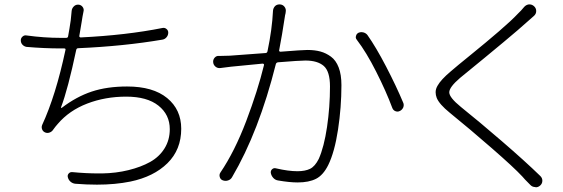

<svg xmlns="http://www.w3.org/2000/svg" viewBox="-20 -794 2500 852"><path d="M701.2 -669.9Q710.9 -671.9 718.8 -665.5Q726.6 -659.2 726.6 -649.4Q726.6 -637.7 719.2 -628.9Q711.9 -620.1 701.2 -618.2Q529.3 -588.9 327.1 -580.1Q320.3 -580.1 318.4 -573.2Q281.2 -397.5 251 -318.4Q250 -316.4 251.5 -315.4Q252.9 -314.5 253.9 -315.4Q319.3 -365.2 387.2 -387.7Q455.1 -410.2 543.9 -410.2Q659.2 -410.2 721.7 -358.9Q784.2 -307.6 784.2 -222.7Q784.2 -129.9 723.1 -69.8Q662.1 -9.8 558.6 11.7Q491.2 25.4 410.2 25.4Q364.3 25.4 315.4 21.5Q302.7 20.5 293.5 12.7Q284.2 4.9 281.2 -6.8Q278.3 -16.6 284.7 -23.9Q291 -31.2 300.8 -30.3Q361.3 -24.4 418 -24.4Q424.8 -24.4 432.6 -24.4Q495.1 -25.4 550.3 -39.1Q605.5 -52.7 646 -75.2Q686.5 -97.7 710 -135.3Q733.4 -172.9 733.4 -220.7Q733.4 -285.2 683.1 -325.2Q632.8 -365.2 540 -365.2Q447.3 -365.2 367.2 -334.5Q287.1 -303.7 236.3 -244.1Q226.6 -233.4 216.8 -219.7Q210.9 -210 200.7 -206.1Q190.4 -202.1 180.7 -206.1Q170.9 -210 167 -219.7Q163.1 -229.5 167 -239.3Q227.5 -370.1 270.5 -572.3Q272.5 -579.1 264.6 -579.1H250Q176.8 -579.1 97.7 -585.9Q86.9 -587.9 79.6 -595.7Q72.3 -603.5 72.3 -615.2Q72.3 -625 80.1 -631.8Q87.9 -638.7 97.7 -636.7Q175.8 -626 249 -626H273.4Q281.2 -626 282.2 -632.8Q288.1 -664.1 293.9 -704.1Q296.9 -729.5 297.9 -745.1Q298.8 -756.8 307.6 -765.6Q315.4 -773.4 326.2 -773.4Q327.1 -773.4 328.1 -773.4Q339.8 -772.5 346.7 -763.2Q353.5 -753.9 350.6 -743.2Q345.7 -719.7 342.8 -699.2Q335.9 -657.2 332 -634.8Q331.1 -632.8 333 -630.4Q335 -627.9 337.9 -627.9Q540 -637.7 701.2 -669.9Z M1191.4 -746.1Q1192.4 -758.8 1201.2 -767.6Q1209 -774.4 1219.7 -774.4Q1221.7 -774.4 1222.7 -774.4Q1235.4 -773.4 1242.7 -763.7Q1250 -753.9 1248 -742.2Q1248 -740.2 1247.1 -734.9Q1246.1 -729.5 1245.1 -726.6Q1231.4 -635.7 1218.8 -571.3Q1217.8 -568.4 1219.7 -566.4Q1221.7 -564.5 1224.6 -564.5Q1322.3 -572.3 1343.8 -572.3Q1377 -572.3 1401.9 -565.4Q1426.8 -558.6 1448.7 -542.5Q1470.7 -526.4 1482.9 -494.6Q1495.1 -462.9 1495.1 -416Q1495.1 -318.4 1480 -218.8Q1464.8 -119.1 1436.5 -61.5Q1414.1 -16.6 1382.3 -0.5Q1350.6 15.6 1300.8 15.6Q1264.6 15.6 1213.9 6.8Q1201.2 4.9 1192.4 -4.9Q1183.6 -14.6 1181.6 -27.3Q1180.7 -37.1 1188 -43.5Q1195.3 -49.8 1205.1 -46.9Q1259.8 -34.2 1299.8 -34.2Q1334 -34.2 1356 -44.9Q1377.9 -55.7 1394.5 -88.9Q1418 -141.6 1431.2 -230.5Q1444.3 -319.3 1444.3 -410.2Q1444.3 -477.5 1416.5 -501.5Q1388.7 -525.4 1335 -525.4Q1309.6 -525.4 1213.9 -517.6Q1206.1 -516.6 1204.1 -509.8Q1128.9 -210 1009.8 -7.8Q1003.9 2.9 991.7 6.8Q979.5 10.7 967.8 5.9Q958 2 955.1 -8.8Q952.1 -19.5 958 -28.3Q1021.5 -122.1 1072.8 -257.3Q1124 -392.6 1151.4 -504.9Q1152.3 -507.8 1150.4 -509.8Q1148.4 -511.7 1145.5 -511.7Q1030.3 -500 1004.9 -498Q1002 -497.1 959 -492.2Q946.3 -490.2 936.5 -498Q925.8 -506.8 925.8 -520.5Q925.8 -530.3 932.6 -538.1Q940.4 -546.9 952.1 -545.9Q956.1 -545.9 960.9 -545.9Q979.5 -545.9 1000 -546.9Q1014.6 -547.9 1158.2 -558.6Q1165 -558.6 1167 -566.4Q1187.5 -664.1 1191.4 -746.1ZM1563.5 -617.2Q1558.6 -623 1558.6 -628.9Q1558.6 -631.8 1559.6 -633.8Q1561.5 -643.6 1570.3 -648.4Q1577.1 -651.4 1584 -651.4Q1587.9 -651.4 1591.8 -650.4Q1603.5 -647.5 1610.4 -638.7Q1648.4 -585 1693.4 -498.5Q1738.3 -412.1 1768.6 -339.8Q1771.5 -334 1771.5 -328.1Q1771.5 -323.2 1769.5 -317.4Q1764.6 -306.6 1754.9 -301.8Q1749 -298.8 1744.1 -298.8Q1739.3 -298.8 1734.4 -300.8Q1724.6 -304.7 1720.7 -315.4Q1693.4 -388.7 1649.4 -475.6Q1605.5 -562.5 1563.5 -617.2Z M2304.7 -761.7Q2313.5 -772.5 2326.2 -774.4Q2328.1 -774.4 2330.1 -774.4Q2340.8 -774.4 2349.6 -766.6Q2359.4 -757.8 2359.4 -745.1Q2359.4 -732.4 2349.6 -723.6Q2320.3 -697.3 2317.4 -695.3Q2258.8 -641.6 2021.5 -448.2Q1973.6 -407.2 1973.6 -384.3Q1973.6 -361.3 2025.4 -319.3Q2104.5 -255.9 2207 -167.5Q2309.6 -79.1 2377.9 -12.7Q2386.7 -3.9 2386.7 7.8Q2386.7 20.5 2377 29.3Q2368.2 37.1 2357.4 37.1Q2356.4 37.1 2355.5 36.1Q2342.8 36.1 2334 27.3Q2303.7 -2.9 2297.9 -10.7Q2260.7 -50.8 2162.6 -136.2Q2064.5 -221.7 1975.6 -293.9Q1929.7 -331.1 1918 -359.4Q1913.1 -372.1 1913.1 -384.8Q1913.1 -399.4 1921.9 -414.1Q1936.5 -440.4 1980.5 -477.5Q2003.9 -498 2070.8 -552.2Q2137.7 -606.4 2193.8 -654.8Q2250 -703.1 2279.3 -734.4Q2292 -746.1 2304.7 -761.7Z"/></svg>

Font: Gen Jyuu Gothic P Light
Style: Regular
Weight: 200
Designer: [Source Han Sans]
Ryoko NISHIZUKA  (kana & ideographs); Paul D. Hunt (Latin, Greek & Cyrillic); Wenlong ZHANG  (bopomofo
Version: Version 1.002.20150607